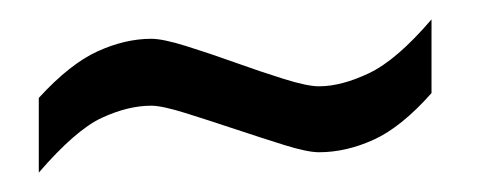

<svg xmlns="http://www.w3.org/2000/svg" viewBox="-20 -449 520 198"><path d="M425 -353Q394 -318 365.5 -305Q337 -292 309 -292Q297 -292 273 -299.5Q249 -307 222 -316Q195 -325 171 -332.5Q147 -340 136 -340Q112 -340 85 -327.5Q58 -315 20 -271V-348Q52 -383 80.5 -396Q109 -409 136 -409Q148 -409 172 -401.5Q196 -394 222.5 -384.5Q249 -375 273 -367.5Q297 -360 309 -360Q332 -360 360.5 -373.5Q389 -387 425 -429Z"/></svg>

Font: Jura
Style: Regular
Weight: 400
Designer: Ed Merritt
Foundry: Ten by Twenty
Version: Version 1.007